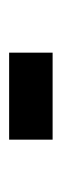

<svg xmlns="http://www.w3.org/2000/svg" viewBox="126 -558 138 431"><g transform="rotate(90 195.5 -342.0)"><path d="M97.7 -293V-390.6H293V-293Z"/></g></svg>

Font: Trigram
Style: Regular
Weight: 400
Designer: GGBotNet
Foundry: GGBotNet
Version: 1.05